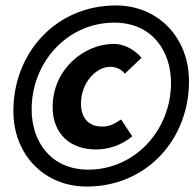

<svg xmlns="http://www.w3.org/2000/svg" viewBox="-20 -676 713 704"><path d="M298 8C518 8 673 -165 673 -378C673 -538 560 -656 405 -656C185 -656 29 -482 29 -269C29 -109 142 8 298 8ZM304 -54C167 -54 96 -156 96 -275C96 -448 227 -593 399 -593C536 -593 607 -491 607 -372C607 -199 475 -54 304 -54ZM331 -128C377 -128 423 -142 465 -176L424 -238C397 -220 381 -212 354 -212C305 -212 277 -243 277 -296C277 -375 334 -431 384 -431C404 -431 422 -424 438 -406L499 -464C479 -488 442 -515 396 -515C292 -515 173 -425 173 -283C173 -186 237 -128 331 -128Z"/></svg>

Font: Source Sans Pro
Style: Bold Italic
Weight: 700
Italic angle: -11°
Designer: Paul D. Hunt
Foundry: Adobe Systems Incorporated
Version: Version 3.006;hotconv 1.0.111;makeotfexe 2.5.65597